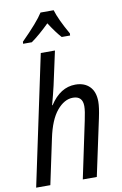

<svg xmlns="http://www.w3.org/2000/svg" viewBox="-105 -1049 706 1107"><g transform="rotate(-10 247.5 -495.0)"><path d="M175 -760H258L215 -562Q203 -510 187 -452H190Q251 -546 339 -546Q392 -546 422.5 -515Q453 -484 453 -426Q453 -393 440 -332L369 0H287L357 -332Q369 -387 369 -415Q369 -474 312 -474Q262 -474 218.5 -422Q175 -370 153 -264L97 0H14ZM85 -842Q182 -939 214 -990H291Q307 -935 360 -842L359 -830H310Q279 -864 242 -922Q183 -864 135 -830H84Z"/></g></svg>

Font: Noto Sans UI Narrow
Style: Italic
Weight: 400
Width: 4
Italic angle: -12°
Designer: Monotype Design Team
Foundry: Monotype Imaging Inc.
Version: Version 1.001